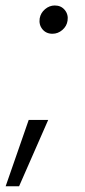

<svg xmlns="http://www.w3.org/2000/svg" viewBox="-44 -520 301 683"><path d="M-23.9 142.6 58.1 -93.3H127.4L23.9 142.6ZM142.6 -399.9Q120.1 -399.9 106.9 -416Q93.8 -432.1 97.2 -454.6Q100.6 -474.1 116.2 -487.3Q131.8 -500.5 150.9 -500.5Q173.3 -500.5 186.5 -484.4Q199.7 -468.3 196.3 -446.3Q193.4 -426.8 177.7 -413.3Q162.1 -399.9 142.6 -399.9Z"/></svg>

Font: Inter 28pt Light
Style: Italic
Weight: 300
Italic angle: -9.3988°
Designer: Rasmus Andersson
Foundry: rsms
Version: Version 4.001;git-66647c0bb